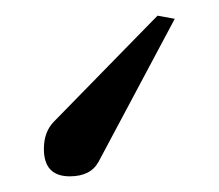

<svg xmlns="http://www.w3.org/2000/svg" viewBox="-20 -5 279 245"><path d="M36 185Q36 163 49 150L181 15L203 19L106 201Q96 220 69 220Q36 220 36 185Z"/></svg>

Font: GFS BodoniClassic
Style: Regular
Weight: 400
Designer: George D. Matthiopoulos
Foundry: George D. Matthiopoulos
Version: Macromedia Fontographer 4.1.5 140901